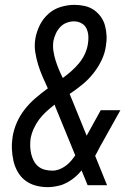

<svg xmlns="http://www.w3.org/2000/svg" viewBox="-20 -763 540 791"><path d="M177 8Q151 8 127 1.5Q103 -5 84 -19.5Q65 -34 53 -55Q41 -76 35.5 -100Q30 -124 29 -149Q28 -174 32 -200Q37 -230 49.5 -258.5Q62 -287 82 -312.5Q102 -338 126.5 -359Q151 -380 177 -399Q166 -423 155.5 -447Q145 -471 137 -497Q129 -523 125 -550Q121 -577 126 -606Q131 -633 144 -659.5Q157 -686 179.5 -706Q202 -726 230.5 -734.5Q259 -743 286 -743Q308 -743 328.5 -738.5Q349 -734 366 -722.5Q383 -711 395 -694.5Q407 -678 412.5 -658Q418 -638 419 -616Q420 -594 416 -572Q412 -543 398 -514Q384 -485 364 -460Q344 -435 319 -414.5Q294 -394 267 -376Q269 -370 271.5 -364.5Q274 -359 276 -354L337 -204L395 -309H476L390 -155Q386 -146 381 -137.5Q376 -129 372 -121L421 0H341L316 -61Q300 -41 279 -25.5Q258 -10 234 -1Q220 3 205.5 5.5Q191 8 177 8ZM239 -441V-442Q257 -455 274 -470Q291 -485 305.5 -502.5Q320 -520 329.5 -540.5Q339 -561 342 -581Q345 -598 344 -614.5Q343 -631 336.5 -645Q330 -659 316 -667Q302 -675 285 -675Q270 -675 255 -669.5Q240 -664 228.5 -652Q217 -640 210 -624.5Q203 -609 200 -594Q197 -573 200 -553Q203 -533 209 -514Q215 -495 222.5 -477Q230 -459 239 -441ZM196 -60Q210 -60 223.5 -65Q237 -70 249.5 -79Q262 -88 272 -99.5Q282 -111 290 -123L206 -328Q206 -329 206 -330Q206 -331 205 -332Q188 -319 171 -303.5Q154 -288 141 -270.5Q128 -253 119 -233Q110 -213 106 -192Q104 -176 104.5 -160Q105 -144 108.5 -129Q112 -114 119 -100.5Q126 -87 137.5 -77.5Q149 -68 164 -64Q179 -60 196 -60Z"/></svg>

Font: Iosevka Term Curly Oblique
Style: Regular
Weight: 400
Italic angle: -9°
Designer: Belleve Invis
Foundry: Belleve Invis
Version: Version 32.3.0